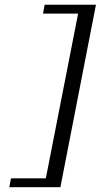

<svg xmlns="http://www.w3.org/2000/svg" viewBox="-20 -720 422 804"><path d="M19 64 25.9 26.9H171.9L307.1 -663.1H160.2L167 -700.2H381.8L232.9 64Z"/></svg>

Font: Linux Libertine Capitals O
Style: Bold Italic Samll Caps
Weight: 400
Italic angle: -12°
Designer: Philipp H. Poll
Foundry: Philipp H. Poll
Version: Version 5.0.4